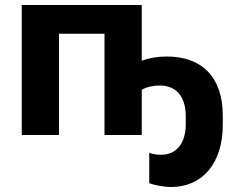

<svg xmlns="http://www.w3.org/2000/svg" viewBox="-20 -540 937 768"><path d="M67 0H216V-405H398V0H547V-181C566 -192 593 -198 619 -198C681 -198 723 -158 723 -75V-43C723 35 684 79 625 79C607 79 592 77 577 71V193C604 202 637 208 665 208C789 208 871 113 871 -39V-79C871 -234 785 -314 647 -314C610 -314 576 -308 547 -297V-520H67Z"/></svg>

Font: Fixel Display Bold
Style: Bold
Weight: 700
Designer: AlfaBravo + MacPaw
Foundry: Kyrylo Tkachov, Marchela Mozhyna, Serhii Makarenko, Maria Weinstein, Zakhar Kryvoshyya
Version: Version 1.211